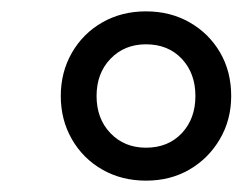

<svg xmlns="http://www.w3.org/2000/svg" viewBox="-20 -730 427 338"><path d="M237 -412Q194 -412 160 -431.5Q126 -451 106.5 -485Q87 -519 87 -561Q87 -603 106.5 -637Q126 -671 160 -690.5Q194 -710 237 -710Q280 -710 314 -690.5Q348 -671 367.5 -637.5Q387 -604 387 -561Q387 -519 367 -485Q347 -451 313.5 -431.5Q280 -412 237 -412ZM237 -470Q276 -470 300 -495.5Q324 -521 324 -561Q324 -601 300 -626.5Q276 -652 237 -652Q199 -652 174.5 -626.5Q150 -601 150 -561Q150 -521 174.5 -495.5Q199 -470 237 -470Z"/></svg>

Font: Nunito Sans 12pt ExtraLight 12pt Medium
Style: Italic
Weight: 500
Italic angle: -9°
Version: Version 3.101;gftools[0.9.27]